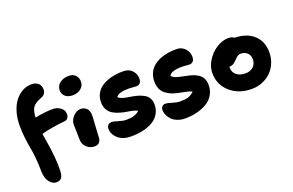

<svg xmlns="http://www.w3.org/2000/svg" viewBox="-113 -1199 2813 1846"><g transform="rotate(-20 1293.0 -275.5)"><path d="M200.2 209Q158.7 209 127.9 167.2Q97.2 125.5 97.2 54.2Q97.2 -17.6 90.1 -84.5Q83 -151.4 74.5 -194.8Q65.9 -238.3 58.8 -299.8Q51.8 -361.3 51.8 -423.8Q51.8 -501 71.8 -565.7Q91.8 -630.4 125.5 -672.1Q159.2 -713.9 202.1 -736.8Q245.1 -759.8 292 -759.8Q332.5 -759.8 359.9 -738.3Q387.2 -716.8 387.2 -672.9Q387.2 -624 339.8 -606Q272.5 -581.1 249.3 -549.1Q226.1 -517.1 222.2 -444.8Q324.2 -465.8 407.2 -465.8Q447.3 -465.8 482.7 -440.7Q518.1 -415.5 518.1 -374Q518.1 -351.1 506.1 -334.5Q494.1 -317.9 471.2 -315.9Q331.1 -302.7 231 -274.9Q233.9 -253.4 242.7 -199.7Q251.5 -146 256.6 -110.8Q261.7 -75.7 266.4 -18.3Q271 39.1 271 95.2Q271 160.2 254.4 184.6Q237.8 209 200.2 209ZM632.8 -523.9Q584.5 -523.9 557.1 -548.1Q529.8 -572.3 529.8 -610.8Q529.8 -656.2 565.9 -684.6Q602.1 -712.9 659.2 -712.9Q703.1 -712.9 727.1 -686Q751 -659.2 751 -622.1Q751 -579.6 717.8 -551.8Q684.6 -523.9 632.8 -523.9ZM662.1 9.8Q615.2 9.8 581.5 -22.5Q547.9 -54.7 547.9 -98.1Q547.9 -146.5 545.9 -191.7Q543.9 -236.8 543.9 -252.9Q543.9 -299.8 579.3 -337.4Q614.7 -375 655.8 -375Q691.9 -375 716.3 -351.3Q740.7 -327.6 741.2 -284.2Q741.7 -263.2 735.4 -172.6Q729 -82 729 -62Q729 -27.8 711.9 -9Q694.8 9.8 662.1 9.8Z M1026.9 40Q940.9 40 892.3 -3.4Q843.8 -46.9 843.8 -104Q843.8 -126.5 857.2 -140.6Q870.6 -154.8 895.5 -154.8Q913.6 -154.8 958 -140.4Q1002.4 -126 1035.6 -126Q1085.9 -126 1116.7 -136Q1147.5 -146 1171.4 -168Q1159.7 -177.7 1130.1 -185.1Q1100.6 -192.4 1067.4 -197Q1034.2 -201.7 997.3 -212.9Q960.4 -224.1 931.4 -240.5Q902.3 -256.8 883.1 -289.3Q863.8 -321.8 863.8 -367.2Q863.8 -412.1 881.6 -448.5Q899.4 -484.9 929 -508.3Q958.5 -531.7 998.5 -547.4Q1038.6 -563 1080.6 -569.3Q1122.6 -575.7 1167.5 -575.2Q1223.1 -574.7 1255.9 -539.6Q1288.6 -504.4 1288.6 -457Q1288.6 -427.7 1274.9 -411.9Q1261.2 -396 1236.8 -396Q1225.1 -396 1201.7 -398.4Q1178.2 -400.9 1159.7 -400.9Q1053.7 -400.9 1028.8 -361.8Q1038.1 -349.1 1061 -340.6Q1084 -332 1111.8 -327.1Q1139.6 -322.3 1171.6 -316.7Q1203.6 -311 1233.2 -301.3Q1262.7 -291.5 1287.1 -276.6Q1311.5 -261.7 1326.2 -235.4Q1340.8 -209 1340.8 -172.9Q1340.8 -129.4 1324.2 -93.8Q1307.6 -58.1 1278.8 -33.4Q1250 -8.8 1210 7.8Q1169.9 24.4 1124 32.2Q1078.1 40 1026.9 40Z M1572.3 55.2Q1530.8 55.2 1496.1 41.7Q1461.4 28.3 1439.5 6.6Q1417.5 -15.1 1405.5 -41.7Q1393.6 -68.4 1393.6 -95.2Q1393.6 -115.7 1406 -129.9Q1418.5 -144 1440.4 -144Q1459 -144 1504.6 -129.6Q1550.3 -115.2 1584.5 -115.2Q1636.2 -115.2 1667.5 -125.5Q1698.7 -135.7 1726.6 -162.1Q1715.3 -170.9 1690.9 -177.2Q1666.5 -183.6 1638.7 -188.7Q1610.8 -193.8 1578.9 -201.2Q1546.9 -208.5 1518.1 -221.4Q1489.3 -234.4 1465.6 -253.4Q1441.9 -272.5 1427.7 -304.7Q1413.6 -336.9 1413.6 -378.9Q1413.6 -427.2 1431.6 -465.8Q1449.7 -504.4 1479.7 -529.5Q1509.8 -554.7 1550.3 -571.3Q1590.8 -587.9 1634 -594.5Q1677.2 -601.1 1724.1 -600.1Q1757.8 -599.6 1784.9 -581.3Q1812 -563 1825.7 -535.9Q1839.4 -508.8 1839.4 -479Q1839.4 -449.2 1825.4 -433.6Q1811.5 -418 1787.1 -418Q1776.9 -418 1753.9 -420.4Q1731 -422.9 1715.3 -422.9Q1597.7 -422.9 1578.1 -377.9Q1587.9 -364.7 1607.4 -355.5Q1627 -346.2 1650.6 -341.1Q1674.3 -335.9 1702.1 -329.8Q1730 -323.7 1756.6 -317.9Q1783.2 -312 1808.3 -300.3Q1833.5 -288.6 1852.3 -272.9Q1871.1 -257.3 1882.3 -231.2Q1893.6 -205.1 1893.6 -170.9Q1893.6 -114.3 1866.7 -69.8Q1839.8 -25.4 1794.2 1.2Q1748.5 27.8 1692.1 41.5Q1635.7 55.2 1572.3 55.2Z M2272.5 7.8Q2138.7 7.8 2052 -69.1Q1965.3 -146 1965.3 -265.1Q1965.3 -328.6 2003.4 -390.4Q2041.5 -452.1 2102.1 -491Q2162.6 -529.8 2224.1 -529.8Q2260.3 -529.8 2282.2 -512.2Q2408.2 -508.8 2478.8 -443.1Q2549.3 -377.4 2549.3 -266.1Q2549.3 -208.5 2528.1 -157.7Q2506.8 -106.9 2470 -70.6Q2433.1 -34.2 2381.8 -13.2Q2330.6 7.8 2272.5 7.8ZM2140.1 -257.8Q2140.1 -210.4 2174.3 -182.1Q2208.5 -153.8 2267.1 -153.8Q2315.4 -153.8 2346.4 -182.6Q2377.4 -211.4 2377.4 -257.8Q2377.4 -298.3 2351.3 -323.2Q2325.2 -348.1 2283.2 -348.1Q2270.5 -348.1 2258.3 -341.6Q2246.1 -335 2239.5 -328.6Q2232.9 -322.3 2215.3 -304.2Q2194.3 -283.2 2178.5 -275.1Q2162.6 -267.1 2141.1 -267.1Q2140.1 -264.2 2140.1 -257.8Z"/></g></svg>

Font: Shantell Sans Irregular
Style: Regular
Weight: 800
Designer: Stephen Nixon, Anya Danilova, Shantell Martin
Foundry: Arrow Type
Version: Version 1.006;[9816181b4]